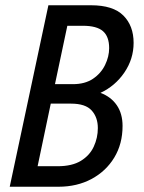

<svg xmlns="http://www.w3.org/2000/svg" viewBox="-20 -710 549 730"><path d="M17 0 164 -690H326Q410 -690 449 -651Q488 -612 488 -547Q488 -486 453 -434.5Q418 -383 362 -357Q402 -342 424 -310Q446 -278 446 -231Q446 -163 414.5 -111Q383 -59 328 -29.5Q273 0 202 0ZM189 -390H257Q303 -390 333.5 -410.5Q364 -431 379.5 -463Q395 -495 395 -527Q395 -571 371.5 -591.5Q348 -612 295 -612H236ZM123 -78H199Q254 -78 287.5 -98.5Q321 -119 336.5 -152.5Q352 -186 352 -223Q352 -264 328.5 -290Q305 -316 250 -316H173Z"/></svg>

Font: Radio Canada Condensed
Style: Italic
Weight: 400
Width: 3
Italic angle: -12°
Designer: Charles Daoud, Etienne Aubert Bonn, Alexandre Saumier Demers, Jacques Le Bailly
Foundry: Radio-Canada
Version: Version 2.104; ttfautohint (v1.8.4.7-5d5b);gftools[0.9.28.de